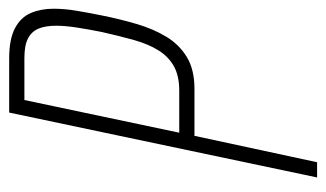

<svg xmlns="http://www.w3.org/2000/svg" viewBox="-170 -558 728 429"><g transform="rotate(-90 194.5 -344.0)"><path d="M12 0 157 -688H278Q321 -688 345.5 -675Q370 -662 379.5 -639.5Q389 -617 389 -589Q389 -564 384.5 -537.5Q380 -511 374 -481Q366 -441 355 -403.5Q344 -366 326.5 -337Q309 -308 281 -291Q253 -274 210 -274H105L46 0ZM112 -308H206Q239 -308 260.5 -320Q282 -332 296 -354.5Q310 -377 319 -409Q328 -441 337 -481Q343 -511 347 -537Q351 -563 351 -583Q351 -607 344.5 -622.5Q338 -638 322.5 -646Q307 -654 279 -654H185Z"/></g></svg>

Font: Saira ExtraCondensed Thin
Style: Italic
Weight: 250
Width: 2
Italic angle: -12°
Designer: Hector Gatti with collaboration of the Omnibus-Type team
Foundry: Omnibus-Type
Version: Version 1.101